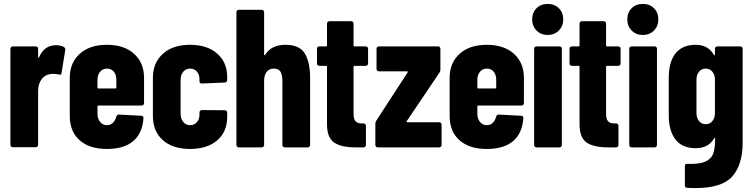

<svg xmlns="http://www.w3.org/2000/svg" viewBox="-20 -750 3833 977"><path d="M33 -13V-502Q33 -507 36.5 -510.5Q40 -514 45 -514H162Q167 -514 170.5 -510.5Q174 -507 174 -502V-460Q174 -456 175.5 -456Q177 -456 179 -459Q206 -520 264 -520Q291 -520 306 -510Q314 -505 312 -495L293 -378Q292 -366 279 -371Q267 -374 250 -374Q214 -374 194 -349.5Q174 -325 174 -288V-13Q174 -8 170.5 -4.5Q167 -1 162 -1H45Q40 -1 36.5 -4.5Q33 -8 33 -13Z M335 -160V-354Q335 -430 385.5 -476Q436 -522 524 -522Q612 -522 662.5 -476Q713 -430 713 -354V-225Q713 -220 709.5 -216.5Q706 -213 701 -213H481Q476 -213 476 -208V-171Q476 -146 489.5 -129.5Q503 -113 524 -113Q543 -113 555 -125.5Q567 -138 572 -157Q575 -167 585 -167L699 -161Q704 -161 707.5 -157.5Q711 -154 710 -149Q705 -72 658 -32Q611 8 524 8Q435 8 385 -36.5Q335 -81 335 -160ZM481 -300H567Q572 -300 572 -305V-344Q572 -370 559 -385.5Q546 -401 524 -401Q503 -401 489.5 -385Q476 -369 476 -344V-305Q476 -300 481 -300Z M758 -160V-354Q758 -430 808.5 -476Q859 -522 947 -522Q1035 -522 1085.5 -477Q1136 -432 1136 -360V-342Q1136 -337 1132.5 -333.5Q1129 -330 1124 -330L1007 -325Q995 -325 995 -337V-349Q995 -371 981.5 -386Q968 -401 947 -401Q926 -401 912.5 -385Q899 -369 899 -343V-171Q899 -146 912.5 -129.5Q926 -113 947 -113Q968 -113 981.5 -128Q995 -143 995 -165V-178Q995 -183 998.5 -186.5Q1002 -190 1007 -190L1124 -189Q1129 -189 1132.5 -185.5Q1136 -182 1136 -177V-154Q1136 -80 1085.5 -36Q1035 8 947 8Q859 8 808.5 -37Q758 -82 758 -160Z M1183 -12V-688Q1183 -693 1186.5 -696.5Q1190 -700 1195 -700H1312Q1317 -700 1320.5 -696.5Q1324 -693 1324 -688V-473Q1324 -469 1326 -469Q1328 -469 1330 -472Q1361 -522 1432 -522Q1505 -522 1531.5 -477Q1558 -432 1558 -354V-12Q1558 -7 1554.5 -3.5Q1551 0 1546 0H1429Q1424 0 1420.5 -3.5Q1417 -7 1417 -12V-335Q1417 -369 1407.5 -385Q1398 -401 1373 -401Q1350 -401 1337 -384.5Q1324 -368 1324 -338V-12Q1324 -7 1320.5 -3.5Q1317 0 1312 0H1195Q1190 0 1186.5 -3.5Q1183 -7 1183 -12Z M1644 -118V-410Q1644 -415 1639 -415H1605Q1600 -415 1596.5 -418.5Q1593 -422 1593 -427V-502Q1593 -507 1596.5 -510.5Q1600 -514 1605 -514H1639Q1644 -514 1644 -519V-630Q1644 -635 1647.5 -638.5Q1651 -642 1656 -642H1767Q1772 -642 1775.5 -638.5Q1779 -635 1779 -630V-519Q1779 -514 1784 -514H1841Q1846 -514 1849.5 -510.5Q1853 -507 1853 -502V-427Q1853 -422 1849.5 -418.5Q1846 -415 1841 -415H1784Q1779 -415 1779 -410V-172Q1779 -143 1790 -132Q1801 -121 1824 -122H1830Q1835 -122 1838.5 -118.5Q1842 -115 1842 -110V-12Q1842 -7 1838.5 -3.5Q1835 0 1830 0H1790Q1717 0 1680.5 -24.5Q1644 -49 1644 -118Z M1890 -12V-120Q1890 -128 1894 -135L2054 -381Q2057 -387 2051 -387H1908Q1903 -387 1899.5 -390.5Q1896 -394 1896 -399V-502Q1896 -507 1899.5 -510.5Q1903 -514 1908 -514H2209Q2214 -514 2217.5 -510.5Q2221 -507 2221 -502V-395Q2221 -388 2216 -380L2050 -134Q2048 -132 2049 -130Q2050 -128 2053 -128H2215Q2220 -128 2223.5 -124.5Q2227 -121 2227 -116V-12Q2227 -7 2223.5 -3.5Q2220 0 2215 0H1902Q1897 0 1893.5 -3.5Q1890 -7 1890 -12Z M2268 -160V-354Q2268 -430 2318.5 -476Q2369 -522 2457 -522Q2545 -522 2595.5 -476Q2646 -430 2646 -354V-225Q2646 -220 2642.5 -216.5Q2639 -213 2634 -213H2414Q2409 -213 2409 -208V-171Q2409 -146 2422.5 -129.5Q2436 -113 2457 -113Q2476 -113 2488 -125.5Q2500 -138 2505 -157Q2508 -167 2518 -167L2632 -161Q2637 -161 2640.5 -157.5Q2644 -154 2643 -149Q2638 -72 2591 -32Q2544 8 2457 8Q2368 8 2318 -36.5Q2268 -81 2268 -160ZM2414 -300H2500Q2505 -300 2505 -305V-344Q2505 -370 2492 -385.5Q2479 -401 2457 -401Q2436 -401 2422.5 -385Q2409 -369 2409 -344V-305Q2409 -300 2414 -300Z M2698 -12V-502Q2698 -507 2701.5 -510.5Q2705 -514 2710 -514H2827Q2832 -514 2835.5 -510.5Q2839 -507 2839 -502V-12Q2839 -7 2835.5 -3.5Q2832 0 2827 0H2710Q2705 0 2701.5 -3.5Q2698 -7 2698 -12ZM2767 -730Q2802 -730 2824 -708Q2846 -686 2846 -651Q2846 -617 2823.5 -594.5Q2801 -572 2767 -572Q2733 -572 2710.5 -594.5Q2688 -617 2688 -651Q2688 -686 2710 -708Q2732 -730 2767 -730Z M2929 -118V-410Q2929 -415 2924 -415H2890Q2885 -415 2881.5 -418.5Q2878 -422 2878 -427V-502Q2878 -507 2881.5 -510.5Q2885 -514 2890 -514H2924Q2929 -514 2929 -519V-630Q2929 -635 2932.5 -638.5Q2936 -642 2941 -642H3052Q3057 -642 3060.5 -638.5Q3064 -635 3064 -630V-519Q3064 -514 3069 -514H3126Q3131 -514 3134.5 -510.5Q3138 -507 3138 -502V-427Q3138 -422 3134.5 -418.5Q3131 -415 3126 -415H3069Q3064 -415 3064 -410V-172Q3064 -143 3075 -132Q3086 -121 3109 -122H3115Q3120 -122 3123.5 -118.5Q3127 -115 3127 -110V-12Q3127 -7 3123.5 -3.5Q3120 0 3115 0H3075Q3002 0 2965.5 -24.5Q2929 -49 2929 -118Z M3182 -12V-502Q3182 -507 3185.5 -510.5Q3189 -514 3194 -514H3311Q3316 -514 3319.5 -510.5Q3323 -507 3323 -502V-12Q3323 -7 3319.5 -3.5Q3316 0 3311 0H3194Q3189 0 3185.5 -3.5Q3182 -7 3182 -12ZM3251 -730Q3286 -730 3308 -708Q3330 -686 3330 -651Q3330 -617 3307.5 -594.5Q3285 -572 3251 -572Q3217 -572 3194.5 -594.5Q3172 -617 3172 -651Q3172 -686 3194 -708Q3216 -730 3251 -730Z M3478 84Q3539 86 3569.5 72Q3600 58 3609.5 30.5Q3619 3 3619 -43V-44Q3619 -48 3617 -48.5Q3615 -49 3613 -45Q3585 4 3520 4Q3451 4 3417 -40.5Q3383 -85 3383 -164V-354Q3383 -435 3417.5 -478.5Q3452 -522 3520 -522Q3583 -522 3612 -472Q3614 -468 3616 -468.5Q3618 -469 3618 -473V-502Q3618 -507 3621.5 -510.5Q3625 -514 3630 -514H3747Q3752 -514 3755.5 -510.5Q3759 -507 3759 -502V-24Q3759 87 3707 147Q3655 207 3519 207Q3492 207 3477 206Q3465 205 3465 193V95Q3465 82 3478 84ZM3571 -118Q3592 -118 3605 -134Q3618 -150 3618 -175V-344Q3618 -369 3605 -385Q3592 -401 3571 -401Q3550 -401 3537 -385Q3524 -369 3524 -344V-175Q3524 -150 3537 -134Q3550 -118 3571 -118Z"/></svg>

Font: Barlow Condensed
Style: Bold
Weight: 700
Width: 3
Designer: Jeremy Tribby
Foundry: Tribby Type
Version: Version 1.500